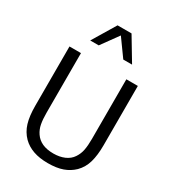

<svg xmlns="http://www.w3.org/2000/svg" viewBox="-225 -1059 1064 1190"><g transform="rotate(30 307.0 -464.0)"><path d="M310.4 14.4Q250.5 14.4 206.2 -1.2Q161.9 -16.8 130.7 -47.5Q95.5 -83.2 80.7 -132.2Q65.8 -181.2 65.8 -254.5V-679.2H148V-254.5Q148 -206.4 154.2 -173Q160.4 -139.6 178.7 -112.9Q198 -84.2 230.7 -69.3Q263.4 -54.5 310.4 -54.5Q354.5 -54.5 388.9 -69.3Q423.3 -84.2 442.1 -112.9Q460.4 -140.1 466.6 -172.8Q472.8 -205.4 472.8 -252V-679.2H555V-254.5Q555 -183.2 540.6 -132.9Q526.2 -82.7 491.1 -47.5Q458.9 -16.3 415.8 -1Q372.8 14.4 310.4 14.4ZM457.9 -775.7H395L307.4 -897.5L219.3 -775.7H158.4L258.4 -941.6H358.4Z"/></g></svg>

Font: Shan Wanhai
Style: Regular
Weight: 400
Designer: Khon Soe Zaw Thu
Foundry: Shan Unicode
Version: Version 1.00 June 3, 2017, initial release